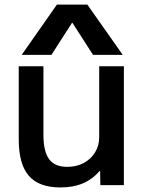

<svg xmlns="http://www.w3.org/2000/svg" viewBox="-20 -810 639 840"><path d="M244 10Q150 10 106 -41Q62 -92 62 -200V-520H170V-220Q170 -148 194.5 -114Q219 -80 274 -80Q315 -80 346.5 -97Q378 -114 396 -143.5Q414 -173 414 -210V-520H522V0H419L418 -62H416Q385 -26 343 -8Q301 10 244 10ZM75 -570 229 -790H362L517 -570H387L297 -710H295L205 -570Z"/></svg>

Font: M PLUS 1 Thin Medium
Style: Regular
Weight: 500
Version: Version 1.001